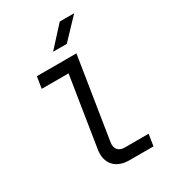

<svg xmlns="http://www.w3.org/2000/svg" viewBox="-225 -1064 1049 1177"><g transform="rotate(-30 300.0 -475.0)"><path d="M263 -810H360L493 -950H391ZM336 0H506L519 -82H349C306 -82 283 -110 291 -155L382 -730H102L89 -648H279L201 -155C186 -61 239 0 336 0Z"/></g></svg>

Font: JetBrains Mono
Style: Italic
Weight: 400
Italic angle: -9°
Monospace: yes
Designer: Philipp Nurullin, Konstantin Bulenkov
Foundry: JetBrains
Version: Version 2.305